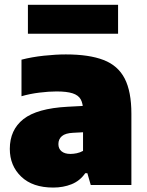

<svg xmlns="http://www.w3.org/2000/svg" viewBox="-20 -792 628 822"><path d="M208 11Q119.5 11 70.8 -35.8Q22 -82.5 22 -154.5Q22 -236 80.2 -282Q138.5 -328 269.5 -335L364 -340L388 -228.5L293 -223.5Q260 -222 245 -209.2Q230 -196.5 230 -175Q230 -155.5 243.5 -144.2Q257 -133 281.5 -133Q294.5 -133 308.8 -136Q323 -139 335.5 -146V-319.5Q335.5 -349 325.5 -366.8Q315.5 -384.5 290.8 -392.5Q266 -400.5 221.5 -400.5Q189.5 -400.5 148.8 -395.5Q108 -390.5 72 -380V-536.5Q116.5 -548 167.5 -553.5Q218.5 -559 262 -559Q361.5 -559 423.2 -535.2Q485 -511.5 513.8 -455.8Q542.5 -400 542.5 -305V0H368.5L354 -50.5H345Q322 -17.5 286.2 -3.2Q250.5 11 208 11ZM99.5 -647.5V-771.5H485.5V-647.5Z"/></svg>

Font: Encode Sans Condensed Thin Black
Style: Regular
Weight: 900
Version: Version 3.002